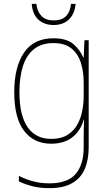

<svg xmlns="http://www.w3.org/2000/svg" viewBox="-20 -737 564 998"><path d="M258 -538Q325 -538 360 -509Q395 -480 413 -438H415L419 -528H441V29Q441 94 420.5 141.5Q400 189 355 215Q310 241 237 241Q187 241 148.5 231Q110 221 78 206V177Q111 194 150 205Q189 216 237 216Q332 216 373.5 167Q415 118 415 29V-15Q415 -42 415.5 -63.5Q416 -85 417 -115H415Q399 -57 356 -23.5Q313 10 246 10Q156 10 105 -57Q54 -124 54 -258Q54 -388 104.5 -463Q155 -538 258 -538ZM258 -513Q196 -513 157 -482Q118 -451 99.5 -394Q81 -337 81 -258Q81 -137 123.5 -76Q166 -15 246 -15Q297 -15 329.5 -35Q362 -55 380.5 -87Q399 -119 407 -158.5Q415 -198 415 -237V-307Q415 -365 400 -411.5Q385 -458 351 -485.5Q317 -513 258 -513ZM373 -717Q370 -682 355.5 -657.5Q341 -633 316.5 -620Q292 -607 259 -607Q210 -607 179.5 -635Q149 -663 145 -717H169Q173 -678 195 -654.5Q217 -631 259 -631Q303 -631 324.5 -654.5Q346 -678 349 -717Z"/></svg>

Font: Noto Sans Khmer SemiCondensed Thin
Style: Regular
Weight: 250
Width: 4
Designer: Danh Hong and the Monotype Design Team
Foundry: Monotype Imaging Inc.
Version: Version 2.004